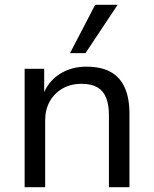

<svg xmlns="http://www.w3.org/2000/svg" viewBox="-20 -775 636 795"><path d="M82 0V-490H163V-382H158Q180 -439 228 -469Q276 -499 337 -499Q397 -499 436.5 -478Q476 -457 496 -413.5Q516 -370 516 -304V0H431V-299Q431 -341 419.5 -370Q408 -399 383 -413.5Q358 -428 318 -428Q273 -428 239 -408.5Q205 -389 186 -355Q167 -321 167 -277V0ZM270 -555 374 -755H467L334 -555Z"/></svg>

Font: Nunito Sans 10pt
Style: Regular
Weight: 400
Designer: Vernon Adams
Foundry: Vernon Adams
Version: Version 3.101;gftools[0.9.27]